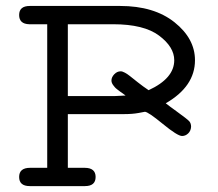

<svg xmlns="http://www.w3.org/2000/svg" viewBox="-20 -631 740 651"><path d="M82 -62H140.1V-548.8H79.1Q44.9 -549.8 44.9 -580.1Q44.9 -610.8 81.1 -610.8H387.2Q502.4 -610.8 571.8 -555.4Q641.1 -500 641.1 -426.8Q641.1 -337.9 542 -280.8Q556.2 -269.5 578.1 -253.9Q615.2 -227.1 621.6 -220Q627.9 -212.9 627.9 -201.2Q627 -187 617.9 -178.5Q608.9 -169.9 597.2 -169.9Q582 -169.9 532 -210.9Q481.9 -252 471.2 -252L450.2 -248Q429.2 -244.1 400.9 -244.1H210V-62H267.1Q304.2 -62 304.2 -31Q304.2 0 268.1 0H81.1Q44.9 0 44.9 -31Q44.9 -62 82 -62ZM210 -305.2H367.2L405.8 -307.1Q403.8 -309.1 396.5 -314Q389.2 -318.8 386.5 -321Q383.8 -323.2 377.9 -327.6Q372.1 -332 369.6 -335Q367.2 -337.9 364 -342Q360.8 -346.2 359.4 -350.1Q357.9 -354 357.9 -357.9Q357.9 -369.1 367.4 -379.2Q377 -389.2 389.2 -389.2Q395 -389.2 403.6 -384.5Q412.1 -379.9 420.7 -373Q429.2 -366.2 447 -352.1Q464.8 -337.9 483.9 -325.2Q570.8 -365.2 570.8 -426.8Q570.8 -471.7 519.3 -510.3Q467.8 -548.8 363.8 -548.8H210Z"/></svg>

Font: CMU Typewriter Text Variable Width
Style: Medium
Weight: 500
Version: Version 0.7.0